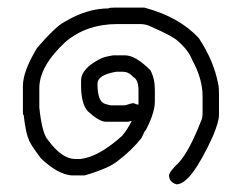

<svg xmlns="http://www.w3.org/2000/svg" viewBox="-20 -480 635 503"><path d="M278.3 -460H358.4Q450.2 -435.5 501 -379.9Q540.5 -320.3 551.8 -258.8Q553.7 -252.9 553.7 -231.4V-178.7Q553.7 -161.6 538.1 -124Q480.5 2.9 442.4 2.9Q422.9 -2.9 422.9 -20.5Q422.9 -29.8 448.2 -53.7Q475.6 -83.5 506.8 -163.1Q510.7 -170.9 510.7 -184.6V-227.5Q510.7 -273.9 483.4 -323.2Q472.7 -349.6 446.3 -372.1Q434.6 -384.3 377.9 -409.2Q363.8 -417 346.7 -417H288.1Q206.5 -417 151.4 -370.1Q83 -306.6 83 -249V-198.2Q90.3 -128.9 106.4 -112.3Q142.6 -63.5 176.8 -63.5H190.4Q237.8 -68.4 299.8 -124Q314 -141.1 325.2 -163.1L315.4 -161.1H256.8Q240.2 -161.1 210 -188.5Q192.4 -208 192.4 -256.8V-268.6Q192.4 -301.3 245.1 -327.1Q252.9 -331.1 276.4 -335H307.6Q335.4 -335 374 -295.9Q385.7 -274.4 385.7 -245.1V-213.9Q385.7 -185.1 362.3 -139.6Q359.9 -139.6 350.6 -118.2Q324.2 -85.4 290 -59.6Q267.1 -39.6 202.1 -20.5H167Q130.4 -23.9 86.9 -65.4Q55.7 -107.4 55.7 -114.3Q47.9 -128.4 42 -178.7Q40 -178.7 40 -186.5V-254.9Q40 -293 77.1 -354.5Q126.5 -411.6 149.4 -422.9Q208 -458 264.6 -458Q264.6 -460 278.3 -460ZM235.4 -260.7Q235.4 -213.9 254.9 -208L268.6 -204.1H307.6Q326.7 -210 329.1 -210Q336.9 -206.1 342.8 -206.1V-243.2Q342.8 -271 329.1 -278.3Q317.4 -292 301.8 -292H284.2Q235.4 -283.7 235.4 -260.7Z"/></svg>

Font: CEF Fonts CJK
Style: Regular
Weight: 400
Designer: PartyBoss (派对大魔王)
Version: Release 2.25